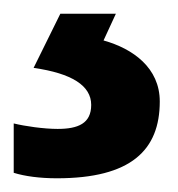

<svg xmlns="http://www.w3.org/2000/svg" viewBox="-26 -71 259 280"><path d="M207 77C207 28 168 0 125 -12L143 -51H62L23 28C79 36 107 54 107 82C107 109 88 117 58 117C38 117 10 113 -6 109V181C10 186 32 189 57 189C165 189 207 148 207 77Z"/></svg>

Font: Noto Sans Tamil UI SemiBold
Style: Regular
Weight: 600
Designer: Jelle Bosma - Monotype Design Team
Foundry: Monotype Imaging Inc.
Version: Version 2.004